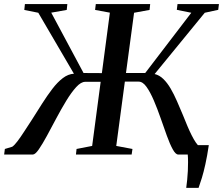

<svg xmlns="http://www.w3.org/2000/svg" viewBox="-44 -763 1100 948"><path d="M875.5 164.5Q878 147 880.2 125.2Q882.5 103.5 883.5 80.8Q884.5 58 884.5 37Q884.5 16 883 0L843 -46.5H987Q979 7.5 970.2 47.2Q961.5 87 952.8 115.2Q944 143.5 936.5 164.5ZM-23.5 0 -20 -27.5 16.5 -38.5Q27.5 -46 42.2 -65.5Q57 -85 75 -112.8Q93 -140.5 113 -171Q139 -212 164.2 -251.8Q189.5 -291.5 214.5 -324.2Q239.5 -357 266 -377.2Q292.5 -397.5 321 -399L145 -700L76 -714L79 -743H288.5L285.5 -714L209 -700.5L368.5 -402.5L459 -402L498.5 -700.5L425.5 -714L429 -743H697.5L694.5 -714L618 -700L578 -402.5H673L900.5 -700L829 -714.5L832.5 -743H1037L1033.5 -714.5L967 -700L719.5 -397.5Q743 -392 762.5 -373Q782 -354 798.5 -325.8Q815 -297.5 829.8 -263.5Q844.5 -229.5 859.5 -194Q870.5 -166.5 881.2 -141Q892 -115.5 902.5 -94.8Q913 -74 922.8 -59.5Q932.5 -45 941.5 -39.5L981.5 -28.5L979 0H836Q823 0 808.8 -26Q794.5 -52 779.8 -93Q765 -134 749 -180Q733 -226 715.5 -267Q698 -308 679.5 -334Q661 -360 640.5 -360H572.5L530 -42.5L610 -27.5L606 0H331L334 -27.5L411 -42.5L453 -359H376.5Q356 -359 332.2 -333Q308.5 -307 283.5 -266Q258.5 -225 234.2 -179.2Q210 -133.5 187.8 -92.5Q165.5 -51.5 147.8 -25.8Q130 0 118 0Z"/></svg>

Font: Merriweather 96pt Medium
Style: Italic
Weight: 500
Italic angle: -7.8°
Version: Version 2.101